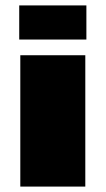

<svg xmlns="http://www.w3.org/2000/svg" viewBox="-20 -689 390 709"><path d="M295 0H55V-485H295ZM51 -543V-669H299V-543Z"/></svg>

Font: Sarpanch Black
Style: Regular
Weight: 900
Designer: Manushi Parikh (Devanagari and Latin), Jyotish Sonowal (Devanagari)
Foundry: Indian Type Foundry
Version: Version 2.004;PS 1.0;hotconv 1.0.78;makeotf.lib2.5.61930; tt